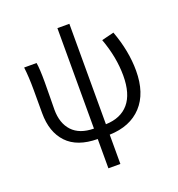

<svg xmlns="http://www.w3.org/2000/svg" viewBox="-156 -821 1068 1149"><g transform="rotate(-20 378.5 -246.5)"><path d="M565.4 -534.2 643.6 -553.7Q693.4 -418.9 693.4 -293.9Q693.4 -150.4 619.6 -70.8Q545.9 8.8 414.1 12.7V199.2H337.9V12.7Q208 11.7 143.1 -57.1Q78.1 -126 78.1 -246.1V-394.5Q78.1 -476.6 70.3 -540H149.4Q156.2 -502 156.2 -415Q156.2 -381.8 155.3 -318.4Q154.3 -254.9 154.3 -241.2Q154.3 -154.3 200.7 -104.5Q247.1 -54.7 337.9 -53.7V-693.4H414.1V-53.7Q509.8 -56.6 560.5 -116.2Q611.3 -175.8 611.3 -292Q611.3 -409.2 565.4 -534.2Z"/></g></svg>

Font: Gen Shin Gothic Normal
Style: Regular
Weight: 300
Designer: [Source Han Sans]
Ryoko NISHIZUKA  (kana & ideographs); Paul D. Hunt (Latin, Greek & Cyrillic); Wenlong ZHANG  (bopomofo
Version: Version 1.002.20150607